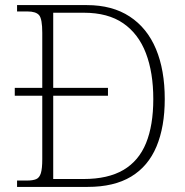

<svg xmlns="http://www.w3.org/2000/svg" viewBox="-20 -734 728 754"><path d="M47 0V-25H86Q109 -25 122 -30.5Q135 -36 140.5 -54Q146 -72 146 -109V-358H38V-389H146V-605Q146 -660 133.5 -674.5Q121 -689 88 -689H47V-714H321Q421 -714 489.5 -669Q558 -624 592.5 -541.5Q627 -459 627 -345Q627 -236 594.5 -158.5Q562 -81 495 -40.5Q428 0 324 0ZM308 -31Q404 -31 464.5 -66.5Q525 -102 553.5 -172Q582 -242 582 -345Q582 -449 553 -525Q524 -601 464 -642.5Q404 -684 309 -684H189V-389H404V-358H189V-31Z"/></svg>

Font: Noto Serif Hentaigana ExtraLight
Style: Regular
Weight: 200
Designer: Kazuhiro Yamada
Foundry: nipponia
Version: Version 1.000